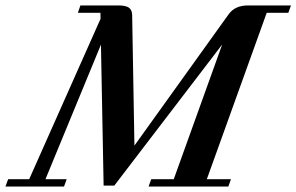

<svg xmlns="http://www.w3.org/2000/svg" viewBox="-84 -683 1085 703"><path d="M-64 0 -54.2 -26.9H22.9L284.2 -614.3L283.7 -636.2H201.2L210.4 -663.1H349.6Q375.5 -663.1 387.5 -655.3Q399.4 -647.5 399.9 -627.4L408.2 -149.9L752.9 -630.4Q775.9 -663.1 824.2 -663.1H981.4L971.7 -636.2H892.6L673.3 -26.9H761.7L752 0H460L469.7 -26.9H552.2L729.5 -520L334.5 -3.4H295.4L285.6 -519.5L82.5 -26.9H160.2L150.4 0Z"/></svg>

Font: Elstob 14pt SemiBold
Style: Italic
Weight: 600
Italic angle: -20°
Designer: Peter S. Baker
Version: Version 1.015